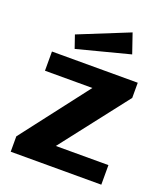

<svg xmlns="http://www.w3.org/2000/svg" viewBox="-138 -846 806 940"><g transform="rotate(20 264.5 -376.5)"><path d="M390 -753 128 -647 151 -580 425 -651ZM29 0H501V-102H227L498 -451V-530H51V-430H298L29 -80Z"/></g></svg>

Font: 18Franklin
Style: Bold
Weight: 700
Designer: Pablo Impallari, Rodrigo Fuenzalida (Modified by Dan O. Williams)
Version: Version 0.025;PS 000.025;hotconv 1.0.88;makeotf.lib2.5.64775